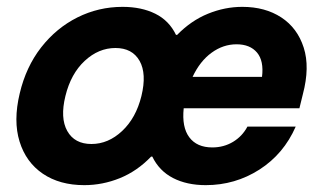

<svg xmlns="http://www.w3.org/2000/svg" viewBox="-20 -530 938 560"><path d="M225.8 10Q154.2 10 105 -23.3Q55.8 -56.7 37.1 -117.1Q18.3 -177.5 37.5 -257.5Q55.8 -335 100 -391.7Q144.2 -448.3 205.8 -479.2Q267.5 -510 337.5 -510Q392.5 -510 432.9 -490Q473.3 -470 493.3 -428.3H496.7Q537.5 -470 586.7 -490Q635.8 -510 686.7 -510Q753.3 -510 800.4 -479.2Q847.5 -448.3 865.8 -391.2Q884.2 -334.2 863.3 -255L853.3 -214.2H515.8Q510 -159.2 532.1 -129.6Q554.2 -100 599.2 -100Q632.5 -100 659.6 -116.2Q686.7 -132.5 701.7 -160.8H842.5Q807.5 -80.8 736.7 -35.4Q665.8 10 580 10Q525 10 484.6 -10.8Q444.2 -31.7 424.2 -73.3H420.8Q380 -30.8 329.6 -10.4Q279.2 10 225.8 10ZM246.7 -110Q295.8 -110 336.2 -147.9Q376.7 -185.8 392.5 -250Q408.3 -315 387.1 -352.5Q365.8 -390 316.7 -390Q267.5 -390 227.1 -352.5Q186.7 -315 170.8 -250Q155 -185.8 176.2 -147.9Q197.5 -110 246.7 -110ZM541.7 -305.8H744.2Q750 -352.5 729.6 -376.7Q709.2 -400.8 670 -400.8Q630.8 -400.8 597.1 -376.2Q563.3 -351.7 541.7 -305.8Z"/></svg>

Font: Funnel Sans Light
Style: Bold Italic
Weight: 700
Italic angle: -14.036°
Version: Version 1.000